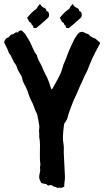

<svg xmlns="http://www.w3.org/2000/svg" viewBox="-29 -903 511 941"><path d="M461.9 -691.4Q451.2 -671.9 437.5 -645.5Q423.8 -619.1 416 -599.6Q413.1 -592.8 410.6 -586.4Q408.2 -580.1 405.3 -573.2Q400.4 -558.6 393.1 -545.4Q385.7 -532.2 379.9 -517.6Q371.1 -498 361.8 -478Q352.5 -458 343.8 -436.5Q334 -417 328.6 -402.8Q323.2 -388.7 317.4 -374Q311.5 -359.4 307.1 -345.2Q302.7 -331.1 299.8 -319.3Q291 -303.7 285.2 -295.9Q283.2 -278.3 281.2 -260.7Q279.3 -243.2 279.3 -224.6Q279.3 -215.8 280.8 -207.5Q282.2 -199.2 283.2 -190.4Q284.2 -177.7 283.7 -165.5Q283.2 -153.3 284.2 -140.6Q285.2 -116.2 286.6 -92.3Q288.1 -68.4 289.1 -43Q290 -25.4 287.6 -13.2Q285.2 -1 286.1 11.7Q283.2 13.7 279.8 14.6Q276.4 15.6 273.4 17.6Q262.7 17.6 259.3 17.1Q255.9 16.6 252.9 18.6Q244.1 12.7 243.2 13.2Q242.2 13.7 241.2 13.7Q229.5 9.8 228.5 7.8Q227.5 5.9 224.6 3.9Q213.9 3.9 207 6.8Q204.1 4.9 202.1 2.9Q200.2 1 197.3 -1Q188.5 -2 182.6 -3.4Q176.8 -4.9 172.9 -6.8Q169.9 -14.6 166.5 -20.5Q163.1 -26.4 163.1 -36.1Q163.1 -43.9 165 -50.8Q167 -57.6 168 -65.4Q168 -70.3 167.5 -74.2Q167 -78.1 167 -83Q167 -87.9 168.9 -95.7Q166 -118.2 166.5 -143.1Q167 -168 167 -190.4Q167 -212.9 163.1 -232.4Q164.1 -245.1 163.1 -250.5Q162.1 -255.9 162.1 -261.7Q162.1 -266.6 163.1 -272Q164.1 -277.3 164.1 -282.2Q164.1 -283.2 162.6 -292.5Q161.1 -301.8 159.2 -312Q157.2 -322.3 155.3 -331.5Q153.3 -340.8 153.3 -342.8Q143.6 -360.4 138.7 -376Q133.8 -391.6 127.9 -402.3Q124 -410.2 120.1 -418Q116.2 -425.8 113.3 -434.6Q111.3 -439.5 109.9 -445.3Q108.4 -451.2 106.4 -456.1Q102.5 -463.9 99.1 -473.1Q95.7 -482.4 90.8 -488.3Q86.9 -497.1 83.5 -504.4Q80.1 -511.7 80.1 -518.6Q77.1 -530.3 70.8 -539.6Q64.5 -548.8 59.6 -558.6Q56.6 -564.5 55.2 -569.3Q53.7 -574.2 51.8 -579.1Q49.8 -583 46.4 -588.9Q43 -594.7 39.1 -597.7Q37.1 -606.4 32.2 -613.3Q27.3 -620.1 25.4 -628.9Q20.5 -635.7 14.6 -642.6Q10.7 -657.2 3.9 -669.4Q-2.9 -681.6 -8.8 -695.3Q-4.9 -715.8 13.7 -720.7Q23.4 -732.4 25.4 -733.4Q27.3 -734.4 34.2 -734.4Q40 -739.3 45.9 -742.7Q51.8 -746.1 59.6 -744.1Q60.5 -748 64.9 -751Q69.3 -753.9 73.2 -753.9Q79.1 -753.9 83.5 -748Q87.9 -742.2 92.8 -739.3Q100.6 -725.6 108.9 -712.9Q117.2 -700.2 123 -686.5Q129.9 -672.9 135.3 -659.2Q140.6 -645.5 151.4 -632.8Q156.2 -613.3 166.5 -596.2Q176.8 -579.1 183.6 -559.6Q188.5 -547.9 194.8 -536.6Q201.2 -525.4 206.1 -512.7Q209 -506.8 210.9 -501Q212.9 -495.1 214.8 -489.3Q216.8 -484.4 218.8 -476.6Q220.7 -468.8 223.6 -463.9Q230.5 -470.7 235.4 -481.4Q242.2 -495.1 249.5 -507.3Q256.8 -519.5 262.7 -533.2Q270.5 -545.9 273.9 -559.6Q277.3 -573.2 282.2 -586.9Q284.2 -591.8 286.6 -596.7Q289.1 -601.6 291 -607.4Q293.9 -613.3 295.9 -619.1Q297.9 -625 299.8 -630.9Q306.6 -649.4 314.9 -667.5Q323.2 -685.5 332 -704.1Q333 -707 336.4 -712.9Q339.8 -718.8 344.2 -725.1Q348.6 -731.4 352.5 -736.3Q356.4 -741.2 359.4 -743.2Q361.3 -745.1 365.7 -745.6Q370.1 -746.1 373 -747.1Q381.8 -747.1 385.7 -742.2Q397.5 -737.3 403.3 -735.4Q409.2 -733.4 412.1 -726.6Q426.8 -716.8 434.1 -715.3Q441.4 -713.9 445.3 -707Q456.1 -700.2 458 -697.3Q460 -694.3 461.9 -691.4ZM168 -882.8Q173.8 -873 176.3 -871.6Q178.7 -870.1 180.7 -868.2Q187.5 -865.2 193.4 -861.3Q199.2 -854.5 198.7 -853Q198.2 -851.6 198.2 -849.6Q209 -844.7 208.5 -843.8Q208 -842.8 209 -841.8Q212.9 -833 211.4 -826.2Q210 -819.3 208 -817.4Q207 -816.4 198.2 -808.1Q189.5 -799.8 178.2 -790.5Q167 -781.2 158.2 -773.4Q149.4 -765.6 148.4 -765.6Q141.6 -764.6 135.7 -766.6Q133.8 -769.5 133.3 -774.4Q132.8 -779.3 127.9 -779.3Q126 -782.2 125 -785.6Q124 -789.1 122.1 -791Q116.2 -794.9 113.3 -797.9Q107.4 -809.6 106.4 -811.5Q105.5 -813.5 103.5 -815.4Q118.2 -833 127.4 -841.8Q136.7 -850.6 148.4 -858.4Q150.4 -862.3 152.8 -864.7Q155.3 -867.2 156.2 -872.1Q160.2 -874 161.6 -877.4Q163.1 -880.9 168 -882.8ZM328.1 -882.8Q334 -873 335.9 -871.6Q337.9 -870.1 339.8 -868.2Q347.7 -865.2 353.5 -861.3Q359.4 -854.5 358.9 -853Q358.4 -851.6 358.4 -849.6Q369.1 -844.7 368.7 -843.8Q368.2 -842.8 369.1 -841.8Q373 -833 371.6 -826.2Q370.1 -819.3 368.2 -817.4Q367.2 -816.4 358.4 -808.1Q349.6 -799.8 338.4 -790.5Q327.1 -781.2 318.4 -773.4Q309.6 -765.6 308.6 -765.6Q299.8 -764.6 295.9 -766.6Q293.9 -769.5 293.5 -774.4Q293 -779.3 288.1 -779.3Q286.1 -782.2 285.2 -785.6Q284.2 -789.1 282.2 -791Q276.4 -794.9 273.4 -797.9Q267.6 -809.6 266.6 -811.5Q265.6 -813.5 263.7 -815.4Q278.3 -833 287.6 -841.8Q296.9 -850.6 308.6 -858.4Q310.5 -862.3 313 -864.7Q315.4 -867.2 316.4 -872.1Q320.3 -874 321.8 -877.4Q323.2 -880.9 328.1 -882.8Z"/></svg>

Font: Caesar Dressing
Style: Regular
Weight: 400
Designer: Dathan Boardman
Foundry: Open Window
Version: Version 1.000